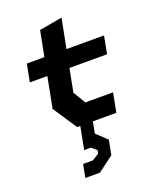

<svg xmlns="http://www.w3.org/2000/svg" viewBox="-174 -768 969 1183"><g transform="rotate(-20 310.0 -176.5)"><path d="M236.5 0.5H257L228.5 148.5H273L306.5 177.5L302.5 198L258 226.5H193L176.5 312.5H272.5L375 235.5L393.5 140L325 75.5L339.5 0.5H493.5L517.5 -125H336L287 -206.5L316.5 -358H563L585 -473.5H339L376.5 -666.5L226.5 -639.5L194 -473.5H79L56.5 -358H171.5L132.5 -156.5Z"/></g></svg>

Font: Monaspace Krypton
Style: Bold Italic
Weight: 700
Italic angle: -11°
Designer: Riley Cran & the Lettermatic Team
Foundry: Lettermatic
Version: Version 1.101 (Monaspace Krypton)